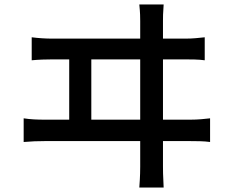

<svg xmlns="http://www.w3.org/2000/svg" viewBox="-20 -798 1040 860"><path d="M710 -262V-532H810C831 -532 870 -532 897 -528V-631C870 -628 843 -625 810 -625H710V-704C710 -717 710 -741 713 -778H604C608 -739 608 -719 608 -704V-625H215C184 -625 153 -627 122 -631V-528C154 -531 186 -532 215 -532H290V-262H179C150 -262 117 -263 86 -268V-162C119 -165 151 -166 179 -166H608V-51C608 -40 608 -10 604 42H713C710 -10 710 -42 710 -53V-166H834C855 -166 894 -166 921 -162V-268C896 -265 866 -262 834 -262ZM389 -262V-532H608V-262Z"/></svg>

Font: Spoqa Han Sans Neo Medium
Style: Regular
Weight: 500
Designer: [Spoqa Han Sans Neo] Dong-huui Kim  Younghwa Kang  Yujin Lee  [Noto Sans] Ryoko NISHIZUKA  (kana & ideographs); Paul D. 
Foundry: Spoqa (http://www.spoqa-han-sans.com)
Version: Version 1.000